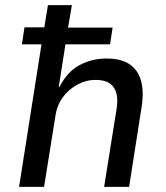

<svg xmlns="http://www.w3.org/2000/svg" viewBox="-20 -725 643 745"><path d="M54 0 141 -553H65L75 -619H152L166 -705H259L244 -618H417L407 -553H234L208 -388H211Q241 -447 289 -472.5Q337 -498 393 -498Q450 -498 483 -475.5Q516 -453 527.5 -410.5Q539 -368 529 -307L481 0H384L432 -300Q438 -336 432 -361.5Q426 -387 406.5 -401Q387 -415 351 -415Q314 -415 280 -396.5Q246 -378 224 -348Q202 -318 196 -281L151 0Z"/></svg>

Font: Nunito Sans 7pt SemiCondensed Medium
Style: Italic
Weight: 500
Width: 4
Italic angle: -9°
Designer: Vernon Adams
Foundry: Vernon Adams
Version: Version 3.101;gftools[0.9.27]